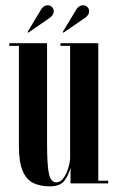

<svg xmlns="http://www.w3.org/2000/svg" viewBox="-20 -684 436 716"><path d="M165.5 11Q130 11 104.2 -1.5Q78.5 -14 64.5 -46.5Q50.5 -79 50.5 -139V-513H14.5V-523H155.5V-148.5Q155.5 -67.5 162.5 -35.8Q169.5 -4 190 -4Q205.5 -4 217 -20.2Q228.5 -36.5 235 -58.8Q241.5 -81 241.5 -98V-513H205.5V-523H346.5V-10H383.5V0H243V-59Q237 -34 221.2 -11.5Q205.5 11 165.5 11ZM216.5 -562 214 -565 264 -647.5Q269.5 -657 276.5 -660.8Q283.5 -664.5 290 -664.5Q299 -664.5 305.8 -657.8Q312.5 -651 312.5 -642Q312.5 -628 296.5 -617ZM85 -562 83 -565 132.5 -647.5Q138 -657 145 -660.8Q152 -664.5 158 -664.5Q167 -664.5 173.8 -657.8Q180.5 -651 180.5 -642Q180.5 -628 165 -617Z"/></svg>

Font: Imbue 100pt SemiBold
Style: Regular
Weight: 600
Designer: Tyler Finck
Foundry: Etcetera Type Company
Version: Version 1.102; ttfautohint (v1.8.3)